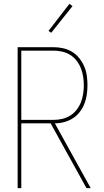

<svg xmlns="http://www.w3.org/2000/svg" viewBox="-20 -981 540 1001"><path d="M72 0V-735H259Q284 -735 309 -729.5Q334 -724 355.5 -711Q377 -698 393 -678Q409 -658 419 -635Q429 -612 432.5 -587Q436 -562 436 -536Q436 -512 432.5 -487.5Q429 -463 420 -440Q411 -417 395.5 -397Q380 -377 359.5 -364Q339 -351 314.5 -344.5Q290 -338 266 -338L453 0H431L244 -338H91V0ZM91 -356H259Q281 -356 303.5 -361Q326 -366 345.5 -378Q365 -390 379 -408Q393 -426 401.5 -447Q410 -468 413.5 -491Q417 -514 417 -536Q417 -559 413.5 -581.5Q410 -604 401.5 -625.5Q393 -647 379 -665Q365 -683 345.5 -695Q326 -707 303.5 -712Q281 -717 259 -717H91ZM247 -810 233 -820 342 -961 358 -949Z"/></svg>

Font: Iosevka SS04 Thin
Style: Regular
Weight: 100
Monospace: yes
Designer: Belleve Invis
Foundry: Belleve Invis
Version: Version 19.0.0; ttfautohint (v1.8.4)